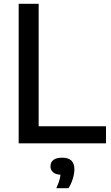

<svg xmlns="http://www.w3.org/2000/svg" viewBox="-20 -760 588 1018"><path d="M79 0V-740H185V-90.5H542V0ZM278.5 238Q292.5 207.5 297.5 185.8Q302.5 164 302.5 142L320 167H311Q278.5 167 263 154.5Q247.5 142 247.5 121.5Q247.5 100.5 263 88.2Q278.5 76 310 76Q342.5 76 358.5 91.5Q374.5 107 374.5 137Q374.5 160 366.2 187.2Q358 214.5 343 238Z"/></svg>

Font: Encode Sans Condensed Thin Medium
Style: Regular
Weight: 500
Version: Version 3.002